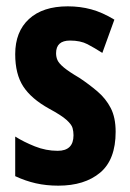

<svg xmlns="http://www.w3.org/2000/svg" viewBox="-20 -576 409 606"><path d="M345 -160Q345 -72 296 -31Q247 10 164 10Q126 10 93 2.5Q60 -5 28 -20V-145Q55 -128 90 -114Q125 -100 162 -100Q212 -100 212 -149Q212 -161 209 -172Q206 -183 190 -197.5Q174 -212 135 -233Q79 -264 53.5 -303Q28 -342 28 -405Q28 -476 71.5 -516Q115 -556 194 -556Q233 -556 268 -546.5Q303 -537 341 -514L303 -409Q278 -425 256 -436.5Q234 -448 201 -448Q157 -448 157 -408Q157 -396 161.5 -386Q166 -376 181.5 -363Q197 -350 231 -330Q261 -310 287.5 -287.5Q314 -265 329.5 -235Q345 -205 345 -160Z"/></svg>

Font: Noto Sans Telugu ExtraCondensed
Style: Bold
Weight: 700
Width: 2
Designer: Jelle Bosma - Monotype Design Team
Foundry: Monotype Imaging Inc.
Version: Version 2.005; ttfautohint (v1.8.4.7-5d5b)